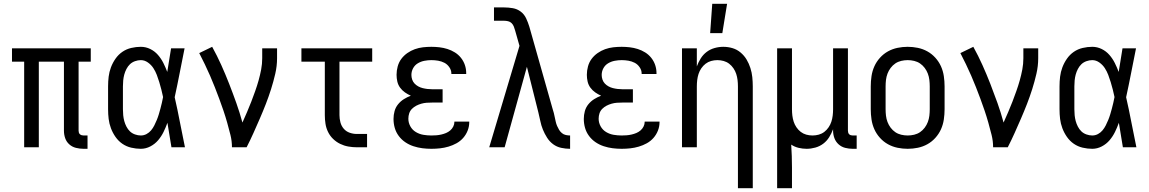

<svg xmlns="http://www.w3.org/2000/svg" viewBox="-20 -774 6040 1009"><path d="M440 8H419Q399 8 379 3Q359 -2 344 -15.5Q329 -29 322.5 -48Q316 -67 316 -87V-450H184V0H107V-450H43V-520H457V-450H393V-87Q393 -82 394.5 -77Q396 -72 400 -68.5Q404 -65 409 -63.5Q414 -62 419 -62H440Z M720 8Q695 8 669.5 2Q644 -4 623 -18.5Q602 -33 587 -54.5Q572 -76 563 -100Q554 -124 551 -149Q548 -174 548 -200V-320Q548 -346 551 -371Q554 -396 563 -420Q572 -444 587 -465.5Q602 -487 623 -501.5Q644 -516 669.5 -522Q695 -528 720 -528Q746 -528 769.5 -516.5Q793 -505 810 -485.5Q827 -466 838.5 -443Q850 -420 859 -396Q864 -427 869 -458Q874 -489 879 -520H950Q937 -456 924.5 -391.5Q912 -327 898 -263Q913 -198 925.5 -132Q938 -66 952 0H881Q876 -32 870.5 -64Q865 -96 860 -128V-129Q851 -104 839.5 -80.5Q828 -57 811 -37Q794 -17 770 -4.5Q746 8 720 8ZM720 -62Q736 -62 750 -69.5Q764 -77 774 -89Q784 -101 791 -115Q798 -129 804 -143.5Q810 -158 814.5 -173Q819 -188 823 -203Q827 -218 830.5 -233Q834 -248 837 -264Q833 -283 828 -303Q823 -323 817 -342.5Q811 -362 804 -380.5Q797 -399 786 -416Q775 -433 757.5 -445.5Q740 -458 720 -458Q705 -458 689.5 -452.5Q674 -447 663 -436.5Q652 -426 644.5 -411.5Q637 -397 633 -382Q629 -367 627.5 -351.5Q626 -336 626 -320V-200Q626 -184 627.5 -168.5Q629 -153 633 -138Q637 -123 644.5 -108.5Q652 -94 663 -83.5Q674 -73 689.5 -67.5Q705 -62 720 -62Z M1199 0Q1199 -33 1191 -65Q1183 -97 1174 -129Q1165 -161 1154.5 -192Q1144 -223 1132.5 -254Q1121 -285 1109 -315.5Q1097 -346 1084 -376Q1071 -406 1056.5 -436Q1042 -466 1027 -495L1095 -528Q1121 -481 1143 -432Q1165 -383 1184.5 -333Q1204 -283 1222 -232.5Q1240 -182 1254 -130Q1266 -157 1278 -184.5Q1290 -212 1300.5 -239.5Q1311 -267 1321 -295Q1331 -323 1339 -351.5Q1347 -380 1352.5 -409Q1358 -438 1358 -468V-520H1436V-468Q1436 -427 1426.5 -386Q1417 -345 1404.5 -305.5Q1392 -266 1377 -227.5Q1362 -189 1345.5 -151Q1329 -113 1312 -75Q1295 -37 1276 0Z M1909 0H1855Q1833 0 1810.5 -4Q1788 -8 1767.5 -18Q1747 -28 1730.5 -44Q1714 -60 1704 -80.5Q1694 -101 1690.5 -123.5Q1687 -146 1687 -169V-450H1564V-520H1936V-450H1764V-169Q1764 -150 1769 -131Q1774 -112 1786.5 -97.5Q1799 -83 1817.5 -76.5Q1836 -70 1855 -70H1909Z M2247 8Q2223 8 2199.5 5Q2176 2 2153 -5.5Q2130 -13 2110 -26.5Q2090 -40 2075.5 -59.5Q2061 -79 2054.5 -102Q2048 -125 2048 -149Q2048 -170 2053.5 -190Q2059 -210 2072 -226Q2085 -242 2102.5 -253Q2120 -264 2139 -271Q2123 -278 2108 -288.5Q2093 -299 2082.5 -313.5Q2072 -328 2068 -345.5Q2064 -363 2064 -381Q2064 -403 2070 -425Q2076 -447 2089 -464.5Q2102 -482 2120.5 -495Q2139 -508 2160 -515.5Q2181 -523 2203 -525.5Q2225 -528 2247 -528Q2268 -528 2289.5 -525.5Q2311 -523 2331.5 -516.5Q2352 -510 2370.5 -498.5Q2389 -487 2402.5 -470Q2416 -453 2423 -432.5Q2430 -412 2430 -390V-385H2352V-388Q2352 -405 2341.5 -420.5Q2331 -436 2315.5 -444Q2300 -452 2282.5 -455Q2265 -458 2247 -458Q2229 -458 2210.5 -454.5Q2192 -451 2176 -441.5Q2160 -432 2151 -415.5Q2142 -399 2142 -380Q2142 -368 2146 -356Q2150 -344 2158.5 -335Q2167 -326 2178 -320Q2189 -314 2201 -311Q2213 -308 2225.5 -306.5Q2238 -305 2250 -305H2306V-235H2250Q2236 -235 2222 -234Q2208 -233 2194 -229Q2180 -225 2167.5 -218.5Q2155 -212 2145 -202Q2135 -192 2130.5 -178.5Q2126 -165 2126 -150Q2126 -129 2136.5 -110Q2147 -91 2165.5 -80Q2184 -69 2205 -65.5Q2226 -62 2247 -62Q2260 -62 2273 -63Q2286 -64 2299 -67Q2312 -70 2324 -75Q2336 -80 2346 -88.5Q2356 -97 2362 -109Q2368 -121 2368 -134V-135H2446V-132Q2446 -109 2437.5 -87.5Q2429 -66 2414 -49Q2399 -32 2379 -21Q2359 -10 2337 -3.5Q2315 3 2292.5 5.5Q2270 8 2247 8Z M2976 8Q2953 8 2929.5 3Q2906 -2 2887 -16Q2868 -30 2855 -50.5Q2842 -71 2833 -93Q2824 -115 2819.5 -138Q2815 -161 2809 -184L2749 -423L2632 0H2551L2710 -533L2687 -614Q2684 -625 2680 -635Q2676 -645 2668.5 -652.5Q2661 -660 2650 -662.5Q2639 -665 2629 -665H2576V-735H2629Q2652 -735 2675 -731Q2698 -727 2716.5 -713Q2735 -699 2745 -677.5Q2755 -656 2762 -633L2884 -202Q2888 -191 2890.5 -180Q2893 -169 2895.5 -157.5Q2898 -146 2900.5 -134.5Q2903 -123 2907.5 -112.5Q2912 -102 2918 -92Q2924 -82 2933 -74.5Q2942 -67 2953.5 -64.5Q2965 -62 2976 -62Z M3247 8Q3223 8 3199.5 5Q3176 2 3153 -5.5Q3130 -13 3110 -26.5Q3090 -40 3075.5 -59.5Q3061 -79 3054.5 -102Q3048 -125 3048 -149Q3048 -170 3053.5 -190Q3059 -210 3072 -226Q3085 -242 3102.5 -253Q3120 -264 3139 -271Q3123 -278 3108 -288.5Q3093 -299 3082.5 -313.5Q3072 -328 3068 -345.5Q3064 -363 3064 -381Q3064 -403 3070 -425Q3076 -447 3089 -464.5Q3102 -482 3120.5 -495Q3139 -508 3160 -515.5Q3181 -523 3203 -525.5Q3225 -528 3247 -528Q3268 -528 3289.5 -525.5Q3311 -523 3331.5 -516.5Q3352 -510 3370.5 -498.5Q3389 -487 3402.5 -470Q3416 -453 3423 -432.5Q3430 -412 3430 -390V-385H3352V-388Q3352 -405 3341.5 -420.5Q3331 -436 3315.5 -444Q3300 -452 3282.5 -455Q3265 -458 3247 -458Q3229 -458 3210.5 -454.5Q3192 -451 3176 -441.5Q3160 -432 3151 -415.5Q3142 -399 3142 -380Q3142 -368 3146 -356Q3150 -344 3158.5 -335Q3167 -326 3178 -320Q3189 -314 3201 -311Q3213 -308 3225.5 -306.5Q3238 -305 3250 -305H3306V-235H3250Q3236 -235 3222 -234Q3208 -233 3194 -229Q3180 -225 3167.5 -218.5Q3155 -212 3145 -202Q3135 -192 3130.5 -178.5Q3126 -165 3126 -150Q3126 -129 3136.5 -110Q3147 -91 3165.5 -80Q3184 -69 3205 -65.5Q3226 -62 3247 -62Q3260 -62 3273 -63Q3286 -64 3299 -67Q3312 -70 3324 -75Q3336 -80 3346 -88.5Q3356 -97 3362 -109Q3368 -121 3368 -134V-135H3446V-132Q3446 -109 3437.5 -87.5Q3429 -66 3414 -49Q3399 -32 3379 -21Q3359 -10 3337 -3.5Q3315 3 3292.5 5.5Q3270 8 3247 8Z M3858 215V-320Q3858 -337 3856 -353.5Q3854 -370 3849 -385.5Q3844 -401 3834.5 -415Q3825 -429 3812 -439Q3799 -449 3783 -453.5Q3767 -458 3750 -458Q3733 -458 3717 -453.5Q3701 -449 3688 -439Q3675 -429 3665.5 -415Q3656 -401 3651 -385.5Q3646 -370 3644 -353.5Q3642 -337 3642 -320V0H3564V-520H3642V-425Q3650 -447 3662.5 -467Q3675 -487 3693.5 -501Q3712 -515 3735 -521.5Q3758 -528 3781 -528Q3806 -528 3829.5 -521Q3853 -514 3872 -498Q3891 -482 3903.5 -461Q3916 -440 3923.5 -416.5Q3931 -393 3933.5 -368.5Q3936 -344 3936 -320V215ZM3712 -600 3723 -754H3801L3776 -600Z M4064 215V-520H4142V-200Q4142 -183 4144 -166.5Q4146 -150 4151 -134.5Q4156 -119 4165.5 -105Q4175 -91 4188 -81Q4201 -71 4217 -66.5Q4233 -62 4250 -62Q4267 -62 4283 -66.5Q4299 -71 4312 -81Q4325 -91 4334.5 -105Q4344 -119 4349 -134.5Q4354 -150 4356 -166.5Q4358 -183 4358 -200V-520H4436V-87Q4436 -82 4437.5 -77Q4439 -72 4442.5 -68.5Q4446 -65 4451 -63.5Q4456 -62 4461 -62H4482V8H4461Q4441 8 4421.5 3Q4402 -2 4387 -15.5Q4372 -29 4365 -48Q4358 -67 4358 -87V-95Q4350 -73 4337.5 -53Q4325 -33 4306.5 -19Q4288 -5 4265 1.5Q4242 8 4219 8Q4198 8 4177 3Q4156 -2 4138 -14Q4140 16 4141 46.5Q4142 77 4142 107V215Z M4750 8Q4723 8 4696.5 2.5Q4670 -3 4646.5 -16Q4623 -29 4604.5 -49.5Q4586 -70 4575 -94.5Q4564 -119 4560 -146Q4556 -173 4556 -200V-320Q4556 -347 4560 -374Q4564 -401 4575 -425.5Q4586 -450 4604.5 -470.5Q4623 -491 4646.5 -504Q4670 -517 4696.5 -522.5Q4723 -528 4750 -528Q4777 -528 4803.5 -522.5Q4830 -517 4853.5 -504Q4877 -491 4895.5 -470.5Q4914 -450 4925 -425.5Q4936 -401 4940 -374Q4944 -347 4944 -320V-200Q4944 -173 4940 -146Q4936 -119 4925 -94.5Q4914 -70 4895.5 -49.5Q4877 -29 4853.5 -16Q4830 -3 4803.5 2.5Q4777 8 4750 8ZM4750 -62Q4767 -62 4784 -66Q4801 -70 4815 -79.5Q4829 -89 4839.5 -103Q4850 -117 4856 -133Q4862 -149 4864 -166Q4866 -183 4866 -200V-320Q4866 -337 4864 -354Q4862 -371 4856 -387Q4850 -403 4839.5 -417Q4829 -431 4815 -440.5Q4801 -450 4784 -454Q4767 -458 4750 -458Q4733 -458 4716 -454Q4699 -450 4685 -440.5Q4671 -431 4660.5 -417Q4650 -403 4644 -387Q4638 -371 4636 -354Q4634 -337 4634 -320V-200Q4634 -183 4636 -166Q4638 -149 4644 -133Q4650 -117 4660.5 -103Q4671 -89 4685 -79.5Q4699 -70 4716 -66Q4733 -62 4750 -62Z M5199 0Q5199 -33 5191 -65Q5183 -97 5174 -129Q5165 -161 5154.5 -192Q5144 -223 5132.5 -254Q5121 -285 5109 -315.5Q5097 -346 5084 -376Q5071 -406 5056.5 -436Q5042 -466 5027 -495L5095 -528Q5121 -481 5143 -432Q5165 -383 5184.5 -333Q5204 -283 5222 -232.5Q5240 -182 5254 -130Q5266 -157 5278 -184.5Q5290 -212 5300.5 -239.5Q5311 -267 5321 -295Q5331 -323 5339 -351.5Q5347 -380 5352.5 -409Q5358 -438 5358 -468V-520H5436V-468Q5436 -427 5426.5 -386Q5417 -345 5404.5 -305.5Q5392 -266 5377 -227.5Q5362 -189 5345.5 -151Q5329 -113 5312 -75Q5295 -37 5276 0Z M5720 8Q5695 8 5669.5 2Q5644 -4 5623 -18.5Q5602 -33 5587 -54.5Q5572 -76 5563 -100Q5554 -124 5551 -149Q5548 -174 5548 -200V-320Q5548 -346 5551 -371Q5554 -396 5563 -420Q5572 -444 5587 -465.5Q5602 -487 5623 -501.5Q5644 -516 5669.5 -522Q5695 -528 5720 -528Q5746 -528 5769.5 -516.5Q5793 -505 5810 -485.5Q5827 -466 5838.5 -443Q5850 -420 5859 -396Q5864 -427 5869 -458Q5874 -489 5879 -520H5950Q5937 -456 5924.5 -391.5Q5912 -327 5898 -263Q5913 -198 5925.5 -132Q5938 -66 5952 0H5881Q5876 -32 5870.5 -64Q5865 -96 5860 -128V-129Q5851 -104 5839.5 -80.5Q5828 -57 5811 -37Q5794 -17 5770 -4.5Q5746 8 5720 8ZM5720 -62Q5736 -62 5750 -69.5Q5764 -77 5774 -89Q5784 -101 5791 -115Q5798 -129 5804 -143.5Q5810 -158 5814.5 -173Q5819 -188 5823 -203Q5827 -218 5830.5 -233Q5834 -248 5837 -264Q5833 -283 5828 -303Q5823 -323 5817 -342.5Q5811 -362 5804 -380.5Q5797 -399 5786 -416Q5775 -433 5757.5 -445.5Q5740 -458 5720 -458Q5705 -458 5689.5 -452.5Q5674 -447 5663 -436.5Q5652 -426 5644.5 -411.5Q5637 -397 5633 -382Q5629 -367 5627.5 -351.5Q5626 -336 5626 -320V-200Q5626 -184 5627.5 -168.5Q5629 -153 5633 -138Q5637 -123 5644.5 -108.5Q5652 -94 5663 -83.5Q5674 -73 5689.5 -67.5Q5705 -62 5720 -62Z"/></svg>

Font: Iosevka srxl
Style: Regular
Weight: 400
Monospace: yes
Designer: Belleve Invis
Foundry: Belleve Invis
Version: Version 33.0.1; ttfautohint (v1.8.3)